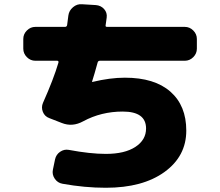

<svg xmlns="http://www.w3.org/2000/svg" viewBox="-20 -827 1040 907"><path d="M853 -700Q876 -700 893 -683Q910 -666 910 -643V-597Q910 -574 893 -557Q876 -540 853 -540H452Q443 -540 441 -531Q426 -476 415 -442V-440H417Q500 -460 570 -460Q710 -460 785 -394Q860 -328 860 -210Q860 -89 757 -14.5Q654 60 480 60Q380 60 275 41Q252 37 238.5 17Q225 -3 230 -26L240 -74Q245 -97 264 -110Q283 -123 305 -119Q406 -100 480 -100Q569 -100 619.5 -133Q670 -166 670 -220Q670 -300 560 -300Q458 -300 373 -254Q322 -226 272 -246L213 -269Q191 -277 182.5 -298.5Q174 -320 183 -341Q233 -453 256 -531Q258 -540 250 -540H147Q124 -540 107 -557Q90 -574 90 -597V-643Q90 -666 107 -683Q124 -700 147 -700H287Q295 -700 297 -708Q301 -738 303 -754Q306 -777 325 -793Q344 -809 367 -807L433 -803Q457 -801 472 -784Q487 -767 484 -744Q483 -738 481.5 -726Q480 -714 479 -708Q477 -700 486 -700Z"/></svg>

Font: Rounded Mplus 1c Black
Style: Regular
Weight: 900
Version: Version 1.059.20150529